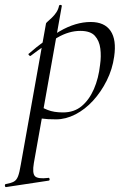

<svg xmlns="http://www.w3.org/2000/svg" viewBox="-82 -482 509 777"><path d="M-57 275Q-61 276 -62 270Q-63 264 -59 263Q-37 259 -26 253Q-15 247 -9 231.5Q-3 216 2 185L104 -386Q104 -389 111 -395Q118 -401 128 -410.5Q138 -420 146 -432Q154 -444 157 -459Q159 -463 164 -462Q169 -461 168 -457L55 178Q48 219 59.5 231Q71 243 113 238Q117 236 118.5 242Q120 248 115 249ZM145 1Q108 1 89.5 -2Q71 -5 57 -8L67 -60Q86 -47 111 -37Q136 -27 173 -27Q218 -27 248.5 -52.5Q279 -78 298 -121.5Q317 -165 323 -220Q328 -254 324 -285.5Q320 -317 302 -337Q284 -357 243 -357Q197 -357 150.5 -330Q104 -303 42 -256Q39 -254 35 -259Q31 -264 35 -265Q95 -318 159.5 -355.5Q224 -393 285 -393Q341 -393 365.5 -357Q390 -321 380 -253Q373 -202 350 -156Q327 -110 294.5 -74.5Q262 -39 223 -19Q184 1 145 1Z"/></svg>

Font: Cormorant
Style: Italic
Weight: 400
Italic angle: -10°
Designer: Christian Thalmann (Catharsis Fonts)
Foundry: Catharsis Fonts
Version: Version 4.000